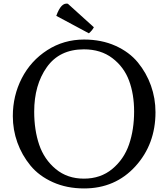

<svg xmlns="http://www.w3.org/2000/svg" viewBox="-20 -1038 946 1078"><path d="M452 -816Q550 -816 628 -781Q706 -746 754 -687.5Q802 -629 827.5 -557.5Q853 -486 853 -408Q853 -228 740 -104Q627 20 452 20Q355 20 277 -15Q199 -50 151 -108.5Q103 -167 77.5 -238Q52 -309 52 -386Q52 -501 102.5 -599Q153 -697 245.5 -756.5Q338 -816 452 -816ZM451 -35Q545 -35 610.5 -89.5Q676 -144 704.5 -227Q733 -310 733 -412Q733 -509 704.5 -585.5Q676 -662 611 -711.5Q546 -761 451 -761Q314 -761 243 -661Q172 -561 172 -411Q172 -308 200 -225.5Q228 -143 293 -89Q358 -35 451 -35ZM479 -851 296 -949Q310 -988 326 -1004.5Q342 -1021 361 -1017L507 -885Q498 -867 479 -851Z"/></svg>

Font: Adamina
Style: Regular
Weight: 400
Designer: Cyreal (www.cyreal.org)
Foundry: Cyreal
Version: Version 1.011